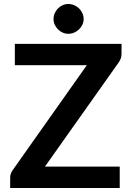

<svg xmlns="http://www.w3.org/2000/svg" viewBox="-20 -943 657 963"><path d="M589.5 -723V-673.5Q589.5 -650.5 576.5 -631.5L205.5 -107.5H580.5V0H31V-53Q31 -63 34.5 -72.2Q38 -81.5 43.5 -89.5L415.5 -616H54.5V-723ZM399.5 -847.5Q399.5 -832.5 393.2 -819.2Q387 -806 376.5 -795.8Q366 -785.5 352 -779.5Q338 -773.5 322.5 -773.5Q308 -773.5 294.5 -779.5Q281 -785.5 270.8 -795.8Q260.5 -806 254.5 -819.2Q248.5 -832.5 248.5 -847.5Q248.5 -863 254.5 -876.8Q260.5 -890.5 270.8 -900.8Q281 -911 294.5 -917Q308 -923 322.5 -923Q338 -923 352 -917Q366 -911 376.5 -900.8Q387 -890.5 393.2 -876.8Q399.5 -863 399.5 -847.5Z"/></svg>

Font: Lato TR
Style: Bold
Weight: 700
Designer: Lukasz Dziedzic
Foundry: tyPoland Lukasz Dziedzic
Version: Version 1.104 2013